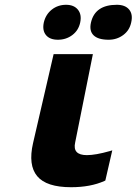

<svg xmlns="http://www.w3.org/2000/svg" viewBox="-20 -772 571 802"><path d="M416 -16Q358 10 277 10Q174 10 135.5 -36Q97 -82 118 -174L204 -546H368L294 -177Q282 -124 343 -124Q379 -124 439 -141L449 -144L420 -18ZM163 -678Q171 -712 196.5 -732Q222 -752 256 -752Q289 -752 305.5 -731.5Q322 -711 315 -678Q308 -645 282 -625.5Q256 -606 222 -606Q188 -606 172 -625.5Q156 -645 163 -678ZM528 -678Q521 -645 494.5 -625.5Q468 -606 434 -606Q390 -606 371 -624.5Q352 -643 360 -678Q377 -752 468 -752Q503 -752 519.5 -732Q536 -712 528 -678Z"/></svg>

Font: Passageway
Style: BdIt
Weight: 700
Foundry: Ascender Corporation
Version: Version 1.11